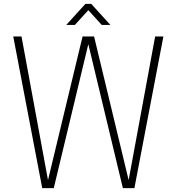

<svg xmlns="http://www.w3.org/2000/svg" viewBox="-20 -970 920 1000"><path d="M620 10 440 -740 260 10H200L49 -780H92L230 -32L410 -780H470L650 -32L788 -780H831L680 10ZM370 -840H325L425 -950H455L555 -840H510L440 -917Z"/></svg>

Font: Cooper Hewitt
Style: Light
Weight: 703
Designer: Village Type and Design LLC
Foundry: Cooper Hewitt Smithsonian Design Museum
Version: 1.000